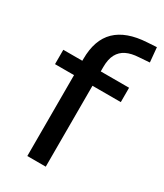

<svg xmlns="http://www.w3.org/2000/svg" viewBox="-180 -783 734 857"><g transform="rotate(30 187.0 -355.0)"><path d="M109 0V-417H11V-491H135L109 -466V-500Q109 -599 161.5 -650Q214 -701 319 -707L367 -710L374 -635L320 -631Q282 -629 256.5 -616.5Q231 -604 217.5 -579Q204 -554 204 -513V-479L190 -491H350V-417H204V0Z"/></g></svg>

Font: Nunito Sans 10pt Medium
Style: Regular
Weight: 500
Designer: Vernon Adams
Foundry: Vernon Adams
Version: Version 3.101;gftools[0.9.27]